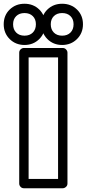

<svg xmlns="http://www.w3.org/2000/svg" viewBox="-118 -983 464 1028"><path d="M-98.1 -853Q-98.1 -900.9 -66.2 -931.9Q-34.2 -962.9 13.2 -962.9Q60.5 -962.9 92.3 -931.9Q124 -900.9 124 -853Q124 -805.7 92.3 -773.9Q60.5 -742.2 13.2 -742.2Q-34.2 -742.2 -66.2 -773.9Q-98.1 -805.7 -98.1 -853ZM-47.9 -853Q-47.9 -825.2 -31.2 -808.6Q-14.6 -792 13.2 -792Q41 -792 57.6 -808.6Q74.2 -825.2 74.2 -853Q74.2 -880.4 57.6 -896.7Q41 -913.1 13.2 -913.1Q-14.6 -913.1 -31.2 -896.7Q-47.9 -880.4 -47.9 -853ZM-15.1 0V-701.2Q-15.1 -711.9 -7.3 -719Q0.5 -726.1 9.8 -726.1H217.8Q228.5 -726.1 235.8 -718.3Q243.2 -710.4 243.2 -701.2V0Q243.2 10.7 235.1 17.8Q227.1 24.9 217.8 24.9H9.8Q-1 24.9 -8.1 17.1Q-15.1 9.3 -15.1 0ZM35.2 -24.9H192.9V-675.8H35.2ZM104 -853Q104 -900.9 135.7 -931.9Q167.5 -962.9 214.8 -962.9Q262.2 -962.9 294.2 -931.9Q326.2 -900.9 326.2 -853Q326.2 -805.7 294.2 -773.9Q262.2 -742.2 214.8 -742.2Q167.5 -742.2 135.7 -773.9Q104 -805.7 104 -853ZM153.8 -853Q153.8 -825.2 170.4 -808.6Q187 -792 214.8 -792Q242.7 -792 259.3 -808.6Q275.9 -825.2 275.9 -853Q275.9 -880.4 259.3 -896.7Q242.7 -913.1 214.8 -913.1Q187 -913.1 170.4 -896.7Q153.8 -880.4 153.8 -853Z"/></svg>

Font: Trueno ExtraBold Outline
Style: Regular
Weight: 800
Width: 6
Designer: Julieta Ulanovsky
Foundry: Julieta Ulanovsky
Version: Version 3.001b | FøM Fix